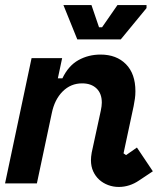

<svg xmlns="http://www.w3.org/2000/svg" viewBox="-20 -726 652 760"><path d="M379 -288Q383 -307 383 -320Q383 -356 362 -376Q341 -396 305 -396Q260 -396 228 -364Q196 -332 185 -278L126 0H0L105 -496H226L209 -416H227Q251 -466 290.5 -488Q330 -510 378 -510Q441 -510 478.5 -472Q516 -434 516 -365Q516 -349 514 -335.5Q512 -322 509 -306L469 -119L479 -112L522 -142L585 -48L531 -12Q493 14 450 14Q428 14 408 6.5Q388 -1 373 -14.5Q358 -28 349 -47.5Q340 -67 340 -92Q340 -105 343 -122ZM560 -694 458 -570H286L231 -706H342L372 -618H384L445 -706H560Z"/></svg>

Font: Space Mono
Style: Bold Italic
Weight: 700
Italic angle: -12°
Monospace: yes
Designer: Colophon Foundry / Benjamin Critton
Foundry: Colophon Foundry
Version: Version 1.000;PS 1.000;hotconv 1.0.81;makeotf.lib2.5.63406